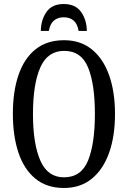

<svg xmlns="http://www.w3.org/2000/svg" viewBox="-20 -925 637 955"><path d="M298 10Q213 10 156.5 -36Q100 -82 72 -165Q44 -248 44 -359Q44 -470 72 -552Q100 -634 156.5 -679.5Q213 -725 299 -725Q380 -725 436.5 -679.5Q493 -634 522.5 -551.5Q552 -469 552 -358Q552 -247 522.5 -164.5Q493 -82 436.5 -36Q380 10 298 10ZM298 -43Q384 -43 418 -126.5Q452 -210 452 -358Q452 -507 418 -589.5Q384 -672 299 -672Q217 -672 180.5 -589.5Q144 -507 144 -358Q144 -210 180.5 -126.5Q217 -43 298 -43ZM183 -771Q184 -827 211.5 -866Q239 -905 297 -905Q355 -905 383 -866Q411 -827 412 -771H371Q365 -807 346 -823Q327 -839 297 -839Q268 -839 248.5 -823Q229 -807 223 -771Z"/></svg>

Font: Noto Serif ExtraCondensed
Style: Regular
Weight: 400
Width: 2
Designer: Monotype Design Team
Foundry: Monotype Imaging Inc.
Version: Version 2.015